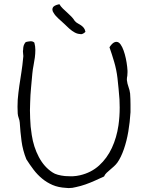

<svg xmlns="http://www.w3.org/2000/svg" viewBox="-20 -871 712 936"><path d="M614.3 -415Q616.2 -388.7 616.2 -360.4V-324.2Q613.3 -275.4 605.5 -229.5Q597.7 -183.6 584 -144Q570.3 -104.5 552.7 -79.1Q544.9 -68.4 535.6 -60.1Q526.4 -51.8 517.1 -43.9Q507.8 -36.1 499.5 -28.3Q491.2 -20.5 487.3 -10.7Q465.8 -1 443.4 9.3Q420.9 19.5 397.5 27.8Q374 36.1 350.6 41Q333 45.9 314.5 45.9Q308.6 45.9 301.8 44.9Q264.6 43 236.3 30.8Q208 18.6 185.1 -0.5Q162.1 -19.5 143.6 -43.9Q125 -68.4 108.4 -94.7Q90.8 -138.7 85 -183.1Q79.1 -227.5 76.2 -274.4Q75.2 -285.2 71.3 -295.4Q67.4 -305.7 66.4 -317.4Q65.4 -334 65.4 -350.6Q65.4 -368.2 66.4 -384.8Q69.3 -418.9 74.2 -452.6Q79.1 -486.3 84.5 -520Q89.8 -553.7 92.8 -587.9Q93.8 -592.8 93.8 -597.7Q93.8 -603.5 92.8 -608.4Q91.8 -615.2 91.8 -622.1Q91.8 -626 92.8 -628.9Q92.8 -638.7 95.2 -647.9Q97.7 -657.2 105.5 -666Q116.2 -668.9 128.9 -669.9H129.9Q140.6 -669.9 147.5 -663.1Q152.3 -645.5 152.3 -627.9Q152.3 -609.4 149.9 -590.8Q147.5 -572.3 143.6 -552.7Q139.6 -533.2 137.7 -512.7Q134.8 -478.5 131.3 -442.9Q127.9 -407.2 127 -370.1Q126 -351.6 126 -333Q126 -313.5 127 -293.9Q127.9 -254.9 134.8 -212.9Q143.6 -154.3 169.4 -105.5Q195.3 -56.6 236.3 -30.3Q246.1 -23.4 262.2 -19Q278.3 -14.6 296.9 -12.7Q309.6 -11.7 322.3 -11.7H335Q353.5 -12.7 370.1 -16.6Q424.8 -29.3 463.4 -64.5Q502 -99.6 525.4 -149.9Q548.8 -200.2 557.6 -260.7Q563.5 -302.7 563.5 -346.7Q563.5 -366.2 562.5 -385.7Q560.5 -411.1 558.1 -438Q555.7 -464.8 552.7 -490.2Q547.9 -531.2 536.6 -569.3Q525.4 -607.4 513.7 -640.6Q526.4 -660.2 538.1 -665Q543 -667 547.9 -667Q553.7 -667 559.6 -663.1Q568.4 -656.2 575.7 -641.1Q583 -626 588.4 -606.4Q593.8 -586.9 597.2 -565.9Q600.6 -544.9 601.6 -526.4V-518.6Q601.6 -509.8 600.6 -501Q598.6 -492.2 598.6 -485.4V-480.5Q600.6 -462.9 606.4 -447.3Q612.3 -431.6 614.3 -415ZM396.5 -715.8Q384.8 -704.1 373 -704.1Q372.1 -704.1 372.1 -705.1Q358.4 -705.1 344.7 -712.4Q331.1 -719.7 317.4 -731.9Q303.7 -744.1 292 -755.9Q280.3 -766.6 264.6 -780.8Q249 -794.9 241.2 -808.6Q235.4 -816.4 235.4 -825.2Q235.4 -829.1 237.3 -833Q241.2 -844.7 269.5 -850.6Q276.4 -838.9 286.6 -829.1Q296.9 -819.3 307.1 -810.1Q317.4 -800.8 327.1 -791Q336.9 -781.2 344.7 -768.6Q350.6 -761.7 358.9 -757.3Q367.2 -752.9 375 -747.6Q382.8 -742.2 388.7 -734.9Q394.5 -727.5 396.5 -715.8Z"/></svg>

Font: Crafty Girls
Style: Regular
Weight: 400
Designer: Crystal Kluge
Foundry: Font Diner, Inc DBA Tart Workshop
Version: Version 1.001